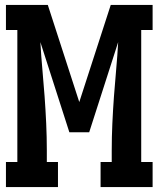

<svg xmlns="http://www.w3.org/2000/svg" viewBox="-20 -755 640 775"><path d="M4 0V-101H50V-634H4V-735H173L300 -343L427 -735H596V-634H550V-101H596V0H386V-101H431V-147Q431 -202 433.5 -256.5Q436 -311 440 -366Q444 -421 449 -475.5Q454 -530 457 -585L340 -221H260L143 -585Q146 -530 151 -475.5Q156 -421 160 -366Q164 -311 166.5 -256.5Q169 -202 169 -147V-101H214V0Z"/></svg>

Font: Iosevka Curly Slab Extended
Style: Bold
Weight: 700
Width: 7
Monospace: yes
Designer: Belleve Invis
Foundry: Belleve Invis
Version: Version 11.1.0; ttfautohint (v1.8.3)